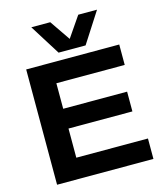

<svg xmlns="http://www.w3.org/2000/svg" viewBox="-133 -1029 954 1126"><g transform="rotate(-15 343.5 -465.5)"><path d="M72 0V-700H637V-576H222V-421H610V-301H222V-124H657V0ZM564 -931 445 -746H281L165 -931H280L365 -807L450 -931Z"/></g></svg>

Font: Georama SemiExpanded SemiBold
Style: Regular
Weight: 600
Width: 6
Designer: Jean-Baptiste Levee
Foundry: Production Type
Version: Version 1.001